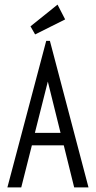

<svg xmlns="http://www.w3.org/2000/svg" viewBox="-20 -811 415 831"><path d="M132 -662 262 -727 229 -791 112 -697ZM301 0H363L196 -634H180L12 0H72L118 -182H256ZM187 -458 242 -236H131Z"/></svg>

Font: Inconsolata Condensed
Style: Regular
Weight: 400
Width: 3
Monospace: yes
Designer: Raph Levien, Cyreal, Brenton Simpson
Foundry: Raph Levien, Cyreal, Google
Version: Version 3.100